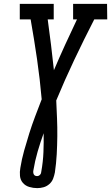

<svg xmlns="http://www.w3.org/2000/svg" viewBox="-20 -755 573 990"><path d="M172 215Q151 215 131 209Q111 203 98 188Q85 173 83 152Q81 131 85 110Q92 66 104.5 21.5Q117 -23 131 -67.5Q145 -112 161.5 -155.5Q178 -199 195 -243Q186 -347 171 -450Q156 -553 138 -655H82V-735H257V-655H226Q235 -590 243 -524.5Q251 -459 258 -393Q286 -459 316 -524.5Q346 -590 377 -655H357V-735H532L533 -655H466Q413 -552 363.5 -447.5Q314 -343 270 -237Q272 -191 274 -145Q276 -99 275.5 -52.5Q275 -6 272.5 40.5Q270 87 263 134Q260 150 254 166Q248 182 234.5 194Q221 206 204.5 210.5Q188 215 172 215ZM171 153Q176 153 180 151Q184 149 187 145.5Q190 142 191.5 137.5Q193 133 193 129Q202 79 204 29.5Q206 -20 205 -68Q188 -21 174 27Q160 75 152 124Q151 129 151.5 134.5Q152 140 154.5 144.5Q157 149 161.5 151Q166 153 171 153Z"/></svg>

Font: Iosevka Curly Slab Medium
Style: Italic
Weight: 500
Italic angle: -9°
Monospace: yes
Designer: Belleve Invis
Foundry: Belleve Invis
Version: Version 22.1.2; ttfautohint (v1.8.4)